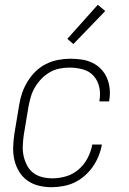

<svg xmlns="http://www.w3.org/2000/svg" viewBox="-20 -773 540 801"><path d="M195 8Q167 8 141 1.5Q115 -5 94 -20Q73 -35 59.5 -57.5Q46 -80 40 -106Q34 -132 35 -160Q36 -188 40 -215L60 -335Q64 -361 72.5 -385.5Q81 -410 95 -433Q109 -456 128.5 -475Q148 -494 172 -506Q196 -518 222 -523Q248 -528 273 -528Q297 -528 321 -524.5Q345 -521 365.5 -511Q386 -501 401.5 -485Q417 -469 426 -448Q435 -427 437.5 -403.5Q440 -380 436 -356L435 -350H395V-354Q400 -383 394 -410Q388 -437 370.5 -456.5Q353 -476 326 -483.5Q299 -491 270 -491Q250 -491 229 -487Q208 -483 188.5 -472Q169 -461 153.5 -445Q138 -429 126.5 -410Q115 -391 109 -370.5Q103 -350 99 -329L79 -209Q76 -187 75 -165Q74 -143 78.5 -122.5Q83 -102 92.5 -83.5Q102 -65 118 -52.5Q134 -40 155 -34.5Q176 -29 199 -29Q227 -29 256 -37.5Q285 -46 308.5 -66.5Q332 -87 346 -114.5Q360 -142 365 -170H405Q401 -146 391.5 -122.5Q382 -99 367.5 -78Q353 -57 333 -39.5Q313 -22 290.5 -11.5Q268 -1 243 3.5Q218 8 195 8ZM286 -589 261 -611 388 -753 419 -727Z"/></svg>

Font: Iosevka Term Curly XLt Obl
Style: Regular
Weight: 200
Italic angle: -9°
Designer: Belleve Invis
Foundry: Belleve Invis
Version: Version 32.3.0